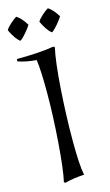

<svg xmlns="http://www.w3.org/2000/svg" viewBox="-132 -905 557 968"><g transform="rotate(-15 146.0 -421.5)"><path d="M274 -803Q265 -788 246.5 -766Q228 -744 214 -735Q190 -752 166 -803Q173 -816 192 -833Q211 -850 225 -858Q250 -842 274 -803ZM109 -803Q100 -788 81.5 -766Q63 -744 49 -735Q25 -752 1 -803Q8 -816 27 -833Q46 -850 60 -858Q85 -842 109 -803ZM184 0Q128 3 82 15L76 10Q90 -49 100.5 -190Q111 -331 111 -448.5Q111 -566 103 -620Q45 -625 7 -639L8 -651Q128 -651 202 -664L208 -659Q192 -587 182.5 -447Q173 -307 173 -179Q173 -51 184 0Z"/></g></svg>

Font: Almendra
Style: Italic
Weight: 400
Italic angle: -12°
Designer: Ana Sanfelippo
Foundry: Ana Sanfelippo
Version: Version 1.004